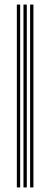

<svg xmlns="http://www.w3.org/2000/svg" viewBox="-20 -820 220 840"><path d="M111.7 0V-800H126.2V0ZM53.7 0V-800H68.2V0ZM82.7 0V-800H97.2V0Z"/></svg>

Font: Big Shoulders Inline Thin
Style: Regular
Weight: 100
Designer: Patric King
Foundry: XO Type Co
Version: Version 2.002